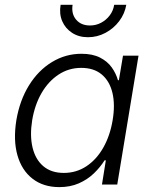

<svg xmlns="http://www.w3.org/2000/svg" viewBox="-20 -767 628 798"><path d="M226.6 10.7Q160.2 10.7 115.2 -24.2Q70.3 -59.1 52.5 -121.6Q34.7 -184.1 47.9 -267.1Q62 -350.1 100.6 -412.4Q139.2 -474.6 195.8 -509Q252.4 -543.5 318.8 -543.5Q364.7 -543.5 395.8 -527.6Q426.8 -511.7 444.6 -486.6Q462.4 -461.4 470.2 -433.6H474.1L491.2 -535.6H555.7L467.3 0H403.8L419.9 -100.6H414.6Q397 -72.3 370.4 -46.6Q343.8 -21 307.9 -5.1Q272 10.7 226.6 10.7ZM245.1 -48.3Q297.4 -48.3 339.4 -76.2Q381.3 -104 409.4 -153.6Q437.5 -203.1 448.2 -267.6Q459 -332 447.3 -381.1Q435.5 -430.2 402.8 -457.5Q370.1 -484.9 317.9 -484.9Q265.6 -484.9 223.4 -457Q181.2 -429.2 152.8 -380.4Q124.5 -331.5 113.8 -267.6Q103.5 -203.6 115.2 -154.1Q127 -104.5 159.9 -76.4Q192.9 -48.3 245.1 -48.3ZM345.7 -612.3Q307.6 -612.3 279.5 -630.6Q251.5 -648.9 238.5 -679.2Q225.6 -709.5 231.9 -747.1H281.7Q275.9 -709.5 296.4 -685.3Q316.9 -661.1 354 -661.1Q378.9 -661.1 400.1 -672.4Q421.4 -683.6 436 -702.9Q450.7 -722.2 454.6 -747.1H504.9Q498.5 -709.5 475.3 -679Q452.1 -648.4 418.2 -630.4Q384.3 -612.3 345.7 -612.3Z"/></svg>

Font: Inter 20pt Light
Style: Italic
Weight: 300
Italic angle: -9.3988°
Version: Version 4.001;git-66647c0bb